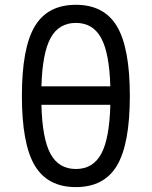

<svg xmlns="http://www.w3.org/2000/svg" viewBox="-20 -762 626 792"><path d="M293 9.8Q176.3 9.8 123.3 -79.3Q70.3 -168.5 70.3 -366.2Q70.3 -564 123.3 -653.1Q176.3 -742.2 293 -742.2Q409.7 -742.2 462.6 -653.1Q515.6 -564 515.6 -366.2Q515.6 -168.5 462.6 -79.3Q409.7 9.8 293 9.8ZM293 -64.9Q363.8 -64.9 397.7 -127.7Q431.6 -190.4 435.1 -329.6H150.9Q154.3 -190.4 188.2 -127.7Q222.2 -64.9 293 -64.9ZM150.9 -405.8H435.1Q431.2 -543 397.2 -605.2Q363.3 -667.5 293 -667.5Q222.7 -667.5 188.7 -605.2Q154.8 -543 150.9 -405.8Z"/></svg>

Font: Cascadia Code NF SemiLight
Style: Regular
Weight: 350
Monospace: yes
Designer: Aaron Bell
Foundry: Saja Typeworks
Version: Version 2404.023; ttfautohint (v1.8.4)